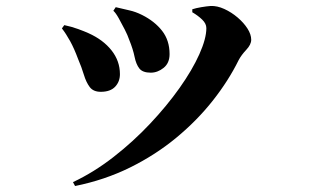

<svg xmlns="http://www.w3.org/2000/svg" viewBox="-20 -566 1040 642"><path d="M224 43Q294 10 359.5 -41Q425 -92 481.5 -152Q538 -212 580.5 -272Q623 -332 646.5 -384.5Q670 -437 670 -472Q670 -487 656 -500.5Q642 -514 623 -525V-535Q635 -539 653 -542Q671 -545 684 -546Q706 -547 730 -536Q754 -525 774.5 -507.5Q795 -490 807.5 -470.5Q820 -451 820 -433Q820 -417 803.5 -399.5Q787 -382 778 -365Q744 -296 691.5 -229.5Q639 -163 569.5 -105.5Q500 -48 415 -6Q330 36 231 56ZM317 -259Q292 -259 280 -275Q268 -291 260.5 -316Q253 -341 241 -369Q228 -404 214.5 -428.5Q201 -453 187 -471L195 -482Q219 -477 241 -469Q263 -461 276 -455Q325 -433 353 -397.5Q381 -362 381 -318Q381 -293 365 -276Q349 -259 317 -259ZM484 -323Q457 -323 446 -337Q435 -351 430 -376Q425 -401 412 -433Q407 -448 397 -467.5Q387 -487 377 -505Q367 -523 359 -530L367 -542Q391 -536 412 -531.5Q433 -527 455 -516Q497 -495 522 -463Q547 -431 547 -385Q547 -355 527 -339Q507 -323 484 -323Z"/></svg>

Font: Noto Serif JP ExtraLight Black
Style: Regular
Weight: 900
Version: Version 2.003-H1;hotconv 1.1.1;makeotfexe 2.6.0